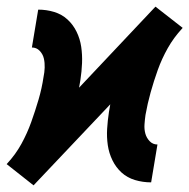

<svg xmlns="http://www.w3.org/2000/svg" viewBox="-48 -549 570 578"><path d="M53 9 -28 -55 -27 -56Q-1 -84 16.5 -116Q34 -148 46 -181.5Q58 -215 68 -249Q78 -283 83 -317Q86 -331 86.5 -345.5Q87 -360 84 -373Q81 -386 71.5 -396Q62 -406 48 -406L67 -520Q92 -520 115 -513Q138 -506 155 -490.5Q172 -475 182.5 -453.5Q193 -432 196.5 -408Q200 -384 199 -359Q198 -334 194 -308L190 -285L420 -529L502 -465L501 -464Q475 -436 457 -404Q439 -372 427 -338.5Q415 -305 405.5 -271Q396 -237 390 -203Q388 -189 387 -174.5Q386 -160 389.5 -147Q393 -134 402.5 -124Q412 -114 426 -114L407 0Q382 0 358.5 -7Q335 -14 318 -29.5Q301 -45 290.5 -66.5Q280 -88 276.5 -112Q273 -136 274.5 -161Q276 -186 280 -212L284 -235Z"/></svg>

Font: Iosevka Heavy Oblique
Style: Regular
Weight: 900
Italic angle: -9°
Monospace: yes
Designer: Belleve Invis
Foundry: Belleve Invis
Version: Version 32.5.0; ttfautohint (v1.8.4)